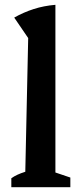

<svg xmlns="http://www.w3.org/2000/svg" viewBox="-20 -777 339 797"><path d="M27 0V-37Q38 -45 52 -51.5Q66 -58 85 -64L97 -619L39 -704Q78 -726 120 -739.5Q162 -753 210 -757V-61L272 -40V0Z"/></svg>

Font: Piazzolla Thin
Style: Bold
Weight: 700
Version: Version 2.005